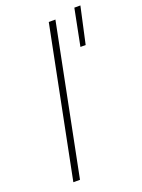

<svg xmlns="http://www.w3.org/2000/svg" viewBox="-145 -830 662 896"><g transform="rotate(-20 186.0 -382.0)"><path d="M59 0 207 -742H240L92 0ZM306 -582 342 -764H372L332 -582Z"/></g></svg>

Font: Montserrat ExtraLight
Style: Italic
Weight: 200
Italic angle: -11.3°
Designer: Julieta Ulanovsky
Foundry: Julieta Ulanovsky
Version: Version 9.000; ttfautohint (v1.8.4.7-5d5b)